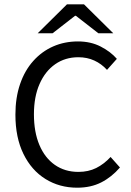

<svg xmlns="http://www.w3.org/2000/svg" viewBox="-20 -861 611 893"><path d="M339 12Q256.8 12 191.6 -28.4Q126.5 -68.7 89.1 -145Q51.7 -221.3 51.7 -327.7Q51.7 -406.9 73.4 -470Q95 -533.2 134.8 -577.5Q174.5 -621.9 227.4 -645.1Q280.2 -668.3 342.6 -668.3Q402.3 -668.3 448.5 -644.4Q494.8 -620.5 523.5 -587.3L477.7 -536Q451.9 -564.3 418.5 -579.5Q385.1 -594.8 344.4 -594.8Q283.1 -594.8 236.6 -562.3Q190.1 -529.8 164 -470.4Q137.8 -411.1 137.8 -329.5Q137.8 -246.8 163.2 -186.7Q188.5 -126.7 235.1 -94.1Q281.8 -61.5 344.7 -61.5Q391 -61.5 427.3 -79.5Q463.5 -97.5 494.4 -130.9L537.9 -82Q499.1 -37.2 450.8 -12.6Q402.6 12 339 12ZM155.3 -706.3 291.6 -841H370.5L506.8 -706.3H437.5L333 -787.5H329L224.6 -706.3Z"/></svg>

Font: Source Sans 3
Style: Regular
Weight: 200
Designer: Paul D. Hunt
Foundry: Adobe
Version: Version 3.046;hotconv 1.0.118;makeotfexe 2.5.65603